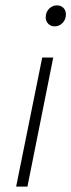

<svg xmlns="http://www.w3.org/2000/svg" viewBox="-20 -694 265 714"><path d="M40 0 137 -480H178L82 0ZM183 -596Q169 -596 159.5 -605.5Q150 -615 150 -629Q150 -649 162.5 -661.5Q175 -674 192 -674Q206 -674 215.5 -665Q225 -656 225 -640Q225 -621 212.5 -608.5Q200 -596 183 -596Z"/></svg>

Font: TypoPRO Source Sans Pro
Style: Italic
Weight: 300
Italic angle: -11°
Designer: Paul D. Hunt
Foundry: Adobe Systems Incorporated
Version: Version 1.075;PS 2.000;hotconv 1.0.86;makeotf.lib2.5.63406